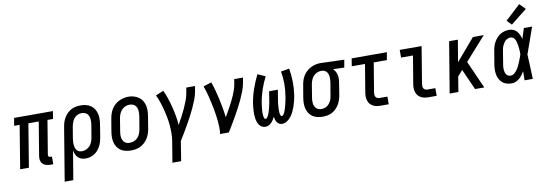

<svg xmlns="http://www.w3.org/2000/svg" viewBox="-67 -1273 5634 1971"><g transform="rotate(-10 2750.0 -287.5)"><path d="M364 8Q342 8 320.5 2.5Q299 -3 284 -18Q269 -33 264.5 -54.5Q260 -76 264 -99L322 -450H214L140 0H49L123 -450H66L79 -530H484L471 -450H413L355 -99Q354 -93 354.5 -88Q355 -83 358.5 -79Q362 -75 367 -73.5Q372 -72 377 -72H393V8Z M477 205 569 -351Q573 -375 580.5 -399Q588 -423 601.5 -445Q615 -467 634 -486Q653 -505 676 -517Q699 -529 723.5 -533.5Q748 -538 773 -538Q801 -538 828.5 -531.5Q856 -525 878 -510Q900 -495 914.5 -472Q929 -449 935.5 -422.5Q942 -396 941.5 -367Q941 -338 936 -309L915 -179Q911 -156 904.5 -133.5Q898 -111 886.5 -89.5Q875 -68 858.5 -49Q842 -30 821 -17Q800 -4 777 2Q754 8 730 8Q708 8 687.5 1Q667 -6 652.5 -20.5Q638 -35 629.5 -54.5Q621 -74 617 -96L567 205ZM706 -72Q729 -72 751 -81.5Q773 -91 789 -108.5Q805 -126 813.5 -148Q822 -170 826 -193L848 -323Q850 -338 851 -354Q852 -370 850 -385Q848 -400 842.5 -414Q837 -428 826.5 -438Q816 -448 801.5 -453Q787 -458 771 -458Q757 -458 742 -454Q727 -450 714 -441.5Q701 -433 691 -420.5Q681 -408 674.5 -394.5Q668 -381 664 -366.5Q660 -352 657 -338L637 -218Q635 -202 633.5 -185.5Q632 -169 633.5 -153.5Q635 -138 639 -123Q643 -108 652 -96Q661 -84 675.5 -78Q690 -72 706 -72Z M1203 8Q1175 8 1147.5 1.5Q1120 -5 1097.5 -20Q1075 -35 1060.5 -58Q1046 -81 1039.5 -107.5Q1033 -134 1033.5 -163Q1034 -192 1039 -221L1061 -351Q1065 -375 1073 -399.5Q1081 -424 1095 -446.5Q1109 -469 1129 -487.5Q1149 -506 1173 -517.5Q1197 -529 1222 -535Q1247 -541 1272 -541Q1301 -541 1328 -533Q1355 -525 1377.5 -510Q1400 -495 1414.5 -472Q1429 -449 1435.5 -422.5Q1442 -396 1441.5 -367Q1441 -338 1436 -309L1415 -179Q1411 -155 1402.5 -130.5Q1394 -106 1380 -83.5Q1366 -61 1346 -42.5Q1326 -24 1302.5 -12.5Q1279 -1 1253.5 3.5Q1228 8 1203 8ZM1205 -72Q1228 -72 1250.5 -81Q1273 -90 1289 -108Q1305 -126 1313.5 -148Q1322 -170 1326 -193L1348 -323Q1350 -338 1351 -354.5Q1352 -371 1350 -386Q1348 -401 1342 -415Q1336 -429 1325 -439Q1314 -449 1299 -453.5Q1284 -458 1268 -458Q1245 -458 1223.5 -448.5Q1202 -439 1186 -421Q1170 -403 1161.5 -381.5Q1153 -360 1149 -337L1128 -207Q1125 -192 1124 -176Q1123 -160 1125 -145Q1127 -130 1133 -116Q1139 -102 1149.5 -91.5Q1160 -81 1174.5 -76.5Q1189 -72 1205 -72Z M1600 205 1636 -13Q1643 -56 1643 -99.5Q1643 -143 1639 -185.5Q1635 -228 1627 -268.5Q1619 -309 1608.5 -349.5Q1598 -390 1584.5 -429Q1571 -468 1554 -505L1636 -538Q1656 -495 1671 -449.5Q1686 -404 1698 -357Q1710 -310 1718.5 -262Q1727 -214 1730 -165Q1751 -202 1771.5 -240.5Q1792 -279 1810 -318Q1828 -357 1843 -396.5Q1858 -436 1865 -477L1874 -530H1965L1956 -477Q1949 -435 1933 -393.5Q1917 -352 1898.5 -312Q1880 -272 1859 -232.5Q1838 -193 1816 -154Q1794 -115 1771 -76.5Q1748 -38 1724 0L1691 205Z M2133 0Q2138 -33 2137.5 -66.5Q2137 -100 2133.5 -133Q2130 -166 2125.5 -198Q2121 -230 2115 -262Q2109 -294 2102 -325.5Q2095 -357 2087.5 -388.5Q2080 -420 2071 -450.5Q2062 -481 2051 -511L2136 -538Q2152 -493 2164.5 -446.5Q2177 -400 2187.5 -352.5Q2198 -305 2206.5 -257Q2215 -209 2221 -160Q2236 -186 2250.5 -211.5Q2265 -237 2279 -263Q2293 -289 2306 -315Q2319 -341 2330.5 -368Q2342 -395 2351 -422Q2360 -449 2365 -477L2374 -530H2465L2456 -477Q2449 -435 2433 -393.5Q2417 -352 2398.5 -312Q2380 -272 2359 -232.5Q2338 -193 2316 -154Q2294 -115 2271 -76.5Q2248 -38 2224 0Z M2605 8Q2586 8 2569 -1.5Q2552 -11 2541.5 -26Q2531 -41 2525 -59Q2519 -77 2516 -96.5Q2513 -116 2512.5 -135.5Q2512 -155 2513 -175Q2514 -195 2516 -215Q2518 -235 2521 -254Q2527 -291 2536.5 -327.5Q2546 -364 2558.5 -399.5Q2571 -435 2585.5 -469.5Q2600 -504 2617 -538L2697 -502Q2681 -471 2667.5 -439.5Q2654 -408 2643 -375Q2632 -342 2623.5 -308.5Q2615 -275 2610 -242Q2608 -232 2607 -223Q2606 -214 2604.5 -205Q2603 -196 2602.5 -187Q2602 -178 2601 -169Q2600 -160 2599.5 -150.5Q2599 -141 2599.5 -132Q2600 -123 2600.5 -114.5Q2601 -106 2602.5 -97.5Q2604 -89 2608 -80.5Q2612 -72 2621 -72Q2630 -72 2636 -80Q2642 -88 2646.5 -96Q2651 -104 2654.5 -112.5Q2658 -121 2660.5 -129Q2663 -137 2666 -145.5Q2669 -154 2671 -162.5Q2673 -171 2675 -179.5Q2677 -188 2679 -196.5Q2681 -205 2683 -213.5Q2685 -222 2686.5 -230.5Q2688 -239 2689.5 -247.5Q2691 -256 2692 -265L2705 -345H2796L2783 -265Q2782 -256 2780.5 -247.5Q2779 -239 2777.5 -230.5Q2776 -222 2775 -213.5Q2774 -205 2773 -196.5Q2772 -188 2771.5 -179.5Q2771 -171 2770.5 -162.5Q2770 -154 2769.5 -145.5Q2769 -137 2769.5 -128.5Q2770 -120 2770.5 -111.5Q2771 -103 2772.5 -95Q2774 -87 2778 -79.5Q2782 -72 2791 -72Q2798 -72 2803.5 -78.5Q2809 -85 2813 -91.5Q2817 -98 2820 -105Q2823 -112 2825.5 -119.5Q2828 -127 2830.5 -134Q2833 -141 2835 -148Q2837 -155 2839 -162.5Q2841 -170 2843 -177Q2845 -184 2846.5 -191.5Q2848 -199 2850 -206Q2852 -213 2853.5 -220.5Q2855 -228 2856 -235Q2857 -242 2858.5 -249.5Q2860 -257 2861 -264Q2872 -330 2872 -395Q2872 -460 2860 -523L2948 -538Q2960 -468 2961 -397.5Q2962 -327 2951 -255Q2946 -228 2939.5 -201Q2933 -174 2924 -148Q2915 -122 2903 -96.5Q2891 -71 2873.5 -48Q2856 -25 2831.5 -8.5Q2807 8 2779 8Q2763 8 2749 0.5Q2735 -7 2726.5 -20Q2718 -33 2713.5 -48Q2709 -63 2707 -79Q2699 -63 2689.5 -48Q2680 -33 2667.5 -20Q2655 -7 2638.5 0.5Q2622 8 2605 8Z M3202 8Q3174 8 3146.5 1.5Q3119 -5 3097 -20Q3075 -35 3060.5 -58Q3046 -81 3039.5 -107.5Q3033 -134 3033.5 -163Q3034 -192 3039 -221L3061 -351Q3065 -375 3073 -399Q3081 -423 3095 -444.5Q3109 -466 3128.5 -484Q3148 -502 3171 -513.5Q3194 -525 3218.5 -531.5Q3243 -538 3268 -538Q3272 -538 3275.5 -538Q3279 -538 3283 -538L3521 -530L3507 -450L3390 -454Q3404 -442 3413.5 -425Q3423 -408 3427.5 -389.5Q3432 -371 3432 -350.5Q3432 -330 3428 -309L3407 -179Q3403 -155 3395 -131Q3387 -107 3374 -85Q3361 -63 3341.5 -44Q3322 -25 3299.5 -13Q3277 -1 3252 3.5Q3227 8 3202 8ZM3204 -72Q3218 -72 3233 -76Q3248 -80 3261 -88.5Q3274 -97 3284 -109.5Q3294 -122 3301 -135.5Q3308 -149 3312 -163.5Q3316 -178 3318 -193L3340 -323Q3342 -337 3343 -352Q3344 -367 3343 -381Q3342 -395 3337.5 -409Q3333 -423 3325 -433.5Q3317 -444 3304 -450.5Q3291 -457 3276 -458H3270Q3268 -458 3266 -458Q3264 -458 3263 -458Q3241 -458 3220 -447.5Q3199 -437 3184 -419.5Q3169 -402 3161 -380.5Q3153 -359 3149 -337L3128 -207Q3125 -192 3124 -176Q3123 -160 3125 -145Q3127 -130 3133 -116Q3139 -102 3149 -92Q3159 -82 3173.5 -77Q3188 -72 3204 -72Z M3810 0Q3788 0 3767 -3.5Q3746 -7 3728 -16.5Q3710 -26 3697 -42Q3684 -58 3678 -77.5Q3672 -97 3671.5 -118.5Q3671 -140 3675 -161L3723 -450H3585L3598 -530H3965L3951 -450H3814L3764 -148Q3762 -136 3762.5 -123Q3763 -110 3769 -100Q3775 -90 3786 -85Q3797 -80 3810 -80H3891V0Z M4310 0Q4288 0 4267 -3.5Q4246 -7 4228 -16.5Q4210 -26 4197 -42Q4184 -58 4178 -77.5Q4172 -97 4171.5 -118.5Q4171 -140 4175 -161L4223 -450H4099V-530H4327L4264 -148Q4262 -136 4262.5 -123Q4263 -110 4269 -100Q4275 -90 4286 -85Q4297 -80 4310 -80H4391V0Z M4526 0 4614 -530H4705L4667 -302L4862 -530H4975L4759 -288L4887 0H4791L4732 -132L4695 -216L4643 -158L4617 0Z M5175 8Q5148 8 5122 1Q5096 -6 5076.5 -22.5Q5057 -39 5045 -62.5Q5033 -86 5028.5 -112Q5024 -138 5025 -165.5Q5026 -193 5031 -221L5053 -351Q5056 -374 5063 -397Q5070 -420 5082 -441.5Q5094 -463 5111 -482Q5128 -501 5149 -514Q5170 -527 5194 -532.5Q5218 -538 5241 -538Q5265 -538 5286 -528.5Q5307 -519 5321 -502Q5335 -485 5344 -464.5Q5353 -444 5359 -422Q5367 -449 5375.5 -476Q5384 -503 5393 -530H5479Q5454 -461 5430.5 -392.5Q5407 -324 5382 -256Q5386 -192 5388 -128Q5390 -64 5393 0H5307Q5307 -24 5307.5 -47.5Q5308 -71 5309 -95Q5297 -76 5284 -58Q5271 -40 5254 -25Q5237 -10 5216.5 -1Q5196 8 5175 8ZM5175 -72Q5196 -72 5213 -86Q5230 -100 5242.5 -117.5Q5255 -135 5264.5 -154Q5274 -173 5282 -192.5Q5290 -212 5297 -231.5Q5304 -251 5311 -271Q5311 -285 5310.5 -298.5Q5310 -312 5309 -326Q5308 -340 5306 -353.5Q5304 -367 5301.5 -380.5Q5299 -394 5295 -407Q5291 -420 5284.5 -431Q5278 -442 5266.5 -450Q5255 -458 5241 -458Q5227 -458 5213.5 -453Q5200 -448 5189 -438.5Q5178 -429 5170 -416.5Q5162 -404 5156 -391Q5150 -378 5146.5 -364.5Q5143 -351 5141 -337L5120 -207Q5117 -193 5115.5 -178.5Q5114 -164 5115 -149.5Q5116 -135 5119 -121.5Q5122 -108 5129 -96.5Q5136 -85 5148.5 -78.5Q5161 -72 5175 -72ZM5278 -586 5231 -634 5388 -780 5447 -720Z"/></g></svg>

Font: Iosevka Slab Medium Oblique
Style: Regular
Weight: 500
Italic angle: -9°
Monospace: yes
Designer: Belleve Invis
Foundry: Belleve Invis
Version: Version 11.1.1; ttfautohint (v1.8.3)